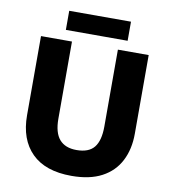

<svg xmlns="http://www.w3.org/2000/svg" viewBox="-94 -959 941 1050"><g transform="rotate(10 376.0 -433.5)"><path d="M675 -277Q675 -191 641.5 -126Q608 -61 541 -25.5Q474 10 373 10Q228 10 152.5 -65Q77 -140 77 -275V-714H249V-286Q249 -208 281 -171Q313 -134 376 -134Q444 -134 474 -171.5Q504 -209 504 -287V-714H675ZM548 -877V-771H205V-877Z"/></g></svg>

Font: Noto Sans Canadian Aboriginal ExtraBold
Style: Regular
Weight: 800
Designer: Monotype Design Team, Typotheque's Kevin King
Foundry: Monotype Imaging Inc.
Version: Version 2.004; ttfautohint (v1.8.4.7-5d5b)